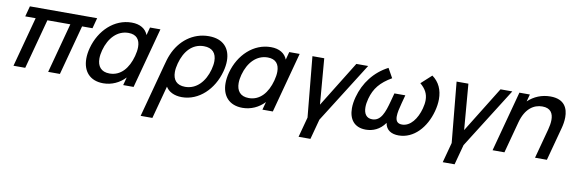

<svg xmlns="http://www.w3.org/2000/svg" viewBox="-55 -1002 5065 1690"><g transform="rotate(10 2478.0 -157.5)"><path d="M54.2 0H159.2L278.7 -446H483.7L364.2 0H469.2L588.7 -446H681.7L706.8 -540H105.8L80.7 -446H173.7Z M1179.3 -540 1160.5 -469.5C1139.4 -523.5 1088.9 -555 1013.9 -555C858.9 -555 731.8 -433.5 688 -270C678.9 -235.9 674.4 -203.5 674.4 -173.6C674.4 -61.9 737.4 15 858.1 15C933.1 15 1003.2 -17 1053.8 -71.5L1034.7 0H1127.7L1272.3 -540ZM898 -79.5C821 -79.5 787.9 -126.7 787.9 -194.5C787.9 -217.5 791.7 -242.8 798.9 -269.5C829.7 -384.5 903.5 -460.5 1001.5 -460.5C1073.9 -460.5 1105.8 -418.5 1105.8 -351.8C1105.8 -327.6 1101.6 -300.3 1093.6 -270.5C1063.6 -158.5 998.5 -79.5 898 -79.5Z M1233 240H1338L1416.6 -53.5C1440.6 -12.5 1491.3 15 1561.3 15C1712.8 15 1839.1 -107.5 1883 -271.5C1892.3 -305.9 1896.9 -338.4 1896.9 -368.4C1896.9 -479.6 1833.1 -555 1703.5 -555C1560.5 -555 1445.5 -463.5 1391.4 -332.5C1378.4 -302.5 1369.5 -269.5 1359.9 -233.5ZM1573.6 -79.5C1497.9 -79.5 1462.7 -122.8 1462.7 -192.5C1462.7 -215.7 1466.6 -242 1474.3 -270.5C1504.4 -383 1572.2 -460.5 1675.7 -460.5C1752.7 -460.5 1788.6 -416.6 1788.6 -346.7C1788.6 -324 1784.8 -298.6 1777.4 -271C1747.5 -159.5 1675.1 -79.5 1573.6 -79.5Z M2423.8 -540 2405 -469.5C2383.9 -523.5 2333.4 -555 2258.4 -555C2103.4 -555 1976.3 -433.5 1932.5 -270C1923.4 -235.9 1918.9 -203.5 1918.9 -173.6C1918.9 -61.9 1981.9 15 2102.6 15C2177.6 15 2247.7 -17 2298.3 -71.5L2279.2 0H2372.2L2516.8 -540ZM2142.5 -79.5C2065.5 -79.5 2032.4 -126.7 2032.4 -194.5C2032.4 -217.5 2036.2 -242.8 2043.4 -269.5C2074.2 -384.5 2148 -460.5 2246 -460.5C2318.4 -460.5 2350.3 -418.5 2350.3 -351.8C2350.3 -327.6 2346.1 -300.3 2338.1 -270.5C2308.1 -158.5 2243 -79.5 2142.5 -79.5Z M2634 180H2740L2788.3 0L3129 -540H3023.5L2770.4 -131L2736.5 -540H2631L2682.3 0Z M3700.4 -555 3607.8 -470.5C3655.5 -430.4 3679.4 -388.2 3679.4 -331C3679.4 -308.5 3675.7 -283.5 3668.2 -255.5C3642.9 -161 3586.2 -84 3511.2 -84C3468.5 -84 3453.8 -108.6 3453.8 -147.8C3453.8 -180.1 3463.8 -222.2 3476.2 -268.5L3496 -342.5H3398.5L3378.7 -268.5C3351.5 -167 3323.2 -84 3244.7 -84C3192.5 -84 3168.4 -121.8 3168.4 -179C3168.4 -201.8 3172.2 -227.7 3179.7 -255.5C3205.4 -351.5 3256.2 -412.5 3355.8 -470.5L3308.4 -555C3186.6 -492 3102.7 -382.5 3067.5 -251C3057.8 -214.9 3052.8 -180.6 3052.8 -149.4C3052.8 -52.1 3101 15.5 3205.1 15.5C3266.6 15.5 3330.3 -9.5 3375.8 -75C3385.8 -9.5 3436.6 15.5 3498.1 15.5C3633.6 15.5 3737.5 -100 3777.8 -250.5C3788.1 -288.9 3793.4 -325.6 3793.4 -360C3793.4 -441.7 3763.7 -510 3700.4 -555Z M3922.5 180H4028.5L4076.8 0L4417.5 -540H4312L4058.9 -131L4025 -540H3919.5L3970.8 0Z M4756.8 -554.5C4678.8 -554.5 4610 -525.5 4557.1 -475.5L4574.4 -540H4480.9L4336.2 0H4442.2L4517.5 -281C4551.8 -409 4626.3 -455.5 4701.3 -455.5C4777.6 -455.5 4800.2 -408.8 4800.2 -352.8C4800.2 -324.5 4794.4 -293.7 4786.9 -265.5L4715.7 0H4821.7L4902.1 -300C4909.1 -326.3 4915.8 -361.2 4915.8 -396.7C4915.8 -474.2 4884.3 -554.5 4756.8 -554.5Z"/></g></svg>

Font: Manrope
Style: SemiBoldItalic
Weight: 600
Italic angle: -15°
Designer: Mikhail Sharanda
Foundry: Mikhail Sharanda
Version: Version 4.502;hotconv 1.0.109;makeotfexe 2.5.65596